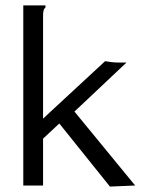

<svg xmlns="http://www.w3.org/2000/svg" viewBox="-20 -685 540 709"><path d="M199 -229 139 -173V0H66V-665H148V-658Q142 -652 140.5 -645Q139 -638 139 -621V-247L368 -459Q379 -457 392.5 -455.5Q406 -454 421 -454H447L255 -273L479 0L386 4Z"/></svg>

Font: Ligconsolata
Style: Regular
Weight: 400
Monospace: yes
Designer: Raph Levien, Cyreal, Brenton Simpson
Foundry: Raph Levien, Cyreal, Google
Version: Version 3.001; ttfautohint (v1.8.2.53-6de2)